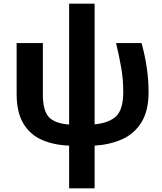

<svg xmlns="http://www.w3.org/2000/svg" viewBox="-20 -779 877 1039"><path d="M492 -759V-106Q572 -114 609.5 -151Q647 -188 647 -282Q647 -348 636 -412Q625 -476 608 -546H746Q784 -409 784 -281Q784 -179 745 -116.5Q706 -54 640 -25Q574 4 492 9V240H354V9Q271 6 207 -22Q143 -50 106.5 -110.5Q70 -171 70 -271V-546H212V-267Q212 -182 243.5 -146.5Q275 -111 354 -105V-759Z"/></svg>

Font: Noto IKEA Latin
Style: Bold
Weight: 700
Designer: Monotype Design Team
Foundry: Monotype Imaging Inc.
Version: Version 1.0